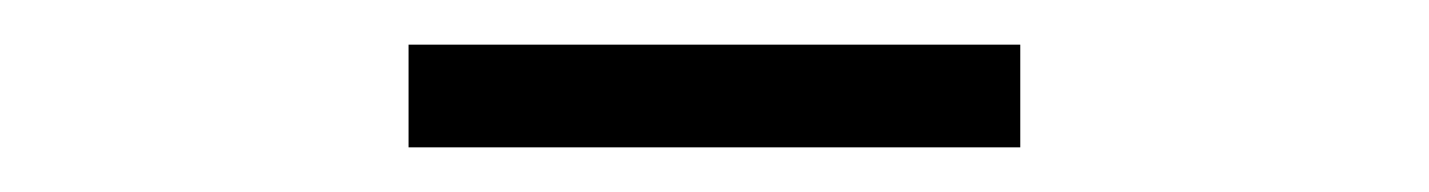

<svg xmlns="http://www.w3.org/2000/svg" viewBox="-20 -790 640 86"><path d="M163 -724V-770H437V-724Z"/></svg>

Font: Victor Mono Thin
Style: Regular
Weight: 100
Monospace: yes
Designer: Rune Bjørnerås
Version: Version 1.561;gftools[0.9.30]